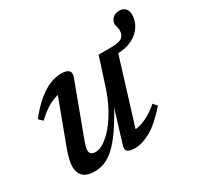

<svg xmlns="http://www.w3.org/2000/svg" viewBox="-129 -718 899 877"><g transform="rotate(-30 320.0 -280.0)"><path d="M304 -28 360.5 -212 363 -210Q326 -142.5 295.8 -99.2Q265.5 -56 238.5 -32Q211.5 -8 186.2 1.5Q161 11 134.5 11Q93 11 74.2 -7.8Q55.5 -26.5 55.5 -57Q55.5 -74.5 61 -98Q66.5 -121.5 79 -154L173 -405.5L190 -378.5Q169.5 -379.5 145.8 -371.5Q122 -363.5 97.2 -347.2Q72.5 -331 47 -306.5L27.5 -326Q66.5 -375 100.8 -402.5Q135 -430 165.5 -441.8Q196 -453.5 223 -453.5Q252 -453.5 263 -442Q274 -430.5 265 -407.5L162.5 -132.5Q157.5 -118 154.8 -107.5Q152 -97 152 -89.5Q152 -77 159.8 -70.5Q167.5 -64 183.5 -64Q203 -64 227.5 -80Q252 -96 278 -126.5Q304 -157 328 -201Q352 -245 370 -301.5L415.5 -442.5H508.5L384 -39L375.5 -63Q395 -61.5 417.8 -68Q440.5 -74.5 465.8 -89Q491 -103.5 516.5 -125.5L533.5 -105Q476.5 -40 430.5 -14.5Q384.5 11 349 11Q318.5 11 308 1.8Q297.5 -7.5 304 -28ZM639.5 -524Q639.5 -492.5 621.5 -464.8Q603.5 -437 570.2 -420.2Q537 -403.5 492 -403.5H428L440 -442.5H481.5Q523.5 -442.5 539 -454.5Q554.5 -466.5 554.5 -490.5Q554.5 -502.5 551.5 -511.2Q548.5 -520 548.5 -527Q548.5 -544 562 -556.8Q575.5 -569.5 596.5 -569.5Q617 -569.5 628.2 -557.5Q639.5 -545.5 639.5 -524Z"/></g></svg>

Font: Newsreader 16pt 16pt Medium
Style: Italic
Weight: 500
Italic angle: -17°
Version: Version 1.003